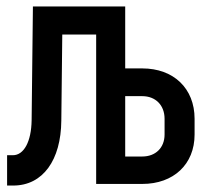

<svg xmlns="http://www.w3.org/2000/svg" viewBox="-20 -570 640 595"><path d="M21 5C113 5 169 -74 170 -196L173 -463H278V0H421C518 0 583 -61 583 -153V-202C583 -296 518 -358 421 -358H368V-550H82L78 -197C77 -131 54 -89 20 -89H2V5ZM368 -272H421C462 -272 490 -244 490 -202V-153C490 -112 462 -85 421 -85H368Z"/></svg>

Font: Tekne LDO SemiBold
Style: Regular
Weight: 600
Monospace: yes
Designer: Alessio Laiso, Mario Rullo, Paolo Rosset
Foundry: Alessio Laiso
Version: Version 1.000;hotconv 1.0.109;makeotfexe 2.5.65596